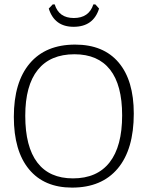

<svg xmlns="http://www.w3.org/2000/svg" viewBox="-20 -848 671 874"><path d="M414 -828 431 -809Q405 -726 315 -726Q228 -726 202 -809L220 -828H229Q248 -766 316 -766Q385 -766 405 -828ZM322 -645Q451 -645 520 -563.5Q589 -482 589 -331Q589 -168 516 -81Q443 6 308 6Q181 6 112 -77.5Q43 -161 43 -316Q43 -474 115.5 -559.5Q188 -645 322 -645ZM319 -601Q209 -601 152 -530Q95 -459 95 -321Q95 -180 150 -108Q205 -36 312 -36Q422 -36 479 -109Q536 -182 536 -323Q536 -461 481 -531Q426 -601 319 -601Z"/></svg>

Font: Alegreya Sans SC Light
Style: Regular
Weight: 300
Designer: Juan Pablo del Peral
Foundry: Huerta Tipografica
Version: Version 2.007